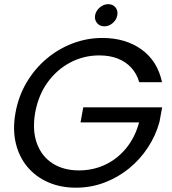

<svg xmlns="http://www.w3.org/2000/svg" viewBox="-20 -886 818 913"><path d="M53.6 -349.5Q67.6 -427.7 106 -493Q144.4 -558.2 200.5 -605.8Q256.7 -653.5 325.1 -679.5Q393.4 -705.5 466.4 -705.5Q577.2 -705.5 653.2 -650.6Q729.2 -595.8 750.5 -495H642.1Q630.6 -535.4 604.3 -564Q578 -592.7 539.7 -607.6Q501.5 -622.5 451.9 -622.5Q378.5 -622.5 314.6 -589.1Q250.7 -555.6 206.5 -494.6Q162.3 -433.6 147.1 -349.5Q132.9 -266.1 155.4 -204.4Q177.8 -142.6 229.8 -109.2Q281.9 -75.7 355.3 -75.7Q423.9 -75.7 481.9 -103.6Q539.9 -131.5 581.3 -182.9Q622.7 -234.2 641.4 -304H363L375.9 -375.6H751L738.4 -306.4Q720.7 -241.8 683.5 -184.9Q646.4 -127.9 593.3 -84.8Q540.2 -41.7 476 -17.6Q411.9 6.5 341 6.5Q268 6.5 208.7 -19.5Q149.4 -45.5 109.8 -93.1Q70.1 -140.8 54.9 -206Q39.6 -271.2 53.6 -349.5ZM476.1 -760.8Q454.3 -760.8 441.5 -776.3Q428.7 -791.7 432.2 -813.5Q436.5 -835.3 454.7 -850.7Q472.9 -866.2 494.7 -866.2Q516.5 -866.2 529.2 -850.7Q541.8 -835.3 537.6 -813.5Q534 -791.7 516 -776.3Q497.9 -760.8 476.1 -760.8Z"/></svg>

Font: Poppins Variable
Style: Italic
Weight: 100
Italic angle: -10°
Designer: Jonny Pinhorn
Foundry: Indian Type Foundry
Version: Version 6.000